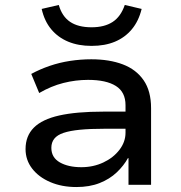

<svg xmlns="http://www.w3.org/2000/svg" viewBox="-20 -745 731 774"><path d="M288 9Q229 9 182.5 -11Q136 -31 109.5 -65.5Q83 -100 83 -144Q83 -197 116.5 -230.5Q150 -264 219 -279.5Q288 -295 396 -295H503V-226H402Q343 -226 302.5 -222Q262 -218 236.5 -209.5Q211 -201 199 -186Q187 -171 187 -149Q187 -110 221 -90.5Q255 -71 308 -71Q356 -71 396.5 -90Q437 -109 461.5 -141Q486 -173 486 -210V-321Q486 -374 447 -398.5Q408 -423 335 -423Q285 -423 235.5 -410.5Q186 -398 138 -370L106 -447Q141 -466 180.5 -479.5Q220 -493 262.5 -499.5Q305 -506 348 -506Q421 -506 475 -485.5Q529 -465 559 -421.5Q589 -378 589 -309V0H498V-107L496 -108Q479 -77 450.5 -50Q422 -23 381.5 -7Q341 9 288 9ZM349 -560Q296 -560 255 -577Q214 -594 186.5 -627Q159 -660 148 -709L217 -725Q230 -679 262.5 -657Q295 -635 349 -635Q401 -635 434 -656.5Q467 -678 483 -725L551 -709Q539 -660 511.5 -627Q484 -594 443.5 -577Q403 -560 349 -560Z"/></svg>

Font: Nunito Sans 7pt SemiExpanded Medium
Style: Regular
Weight: 500
Width: 6
Designer: Vernon Adams
Foundry: Vernon Adams
Version: Version 3.101;gftools[0.9.27]